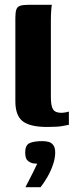

<svg xmlns="http://www.w3.org/2000/svg" viewBox="-20 -525 312 800"><path d="M176 4Q106 4 75 -19.5Q44 -43 44 -103V-451Q44 -473 48 -485Q52 -497 64 -501Q76 -505 99 -505H196Q195 -502 193.5 -483Q192 -464 192 -441V-120Q192 -84 201 -69.5Q210 -55 235 -55Q244 -55 254.5 -57Q265 -59 267 -60V-5Q260 -4 241 0Q222 4 176 4ZM86 255Q97 234 104.5 219Q112 204 119.5 189.5Q127 175 135 157Q132 157 128 156.5Q124 156 120 156Q107 154 96 145Q85 136 85 111Q85 79 104 71Q123 63 156 63Q170 63 182 66Q194 69 202 79.5Q210 90 210 111Q210 134 201 160.5Q192 187 178 211.5Q164 236 149 255Z"/></svg>

Font: Genos
Style: Bold
Weight: 700
Designer: Robert E. Leuschke
Foundry: Robert E. Leuschke
Version: Version 1.010